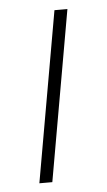

<svg xmlns="http://www.w3.org/2000/svg" viewBox="-43 -531 312 561"><g transform="rotate(-5 113.0 -250.0)"><path d="M138 -500H176L88 0H50Z"/></g></svg>

Font: Sarabun Thin
Style: Italic
Weight: 250
Italic angle: -10°
Designer: Suppakit Chalermlarp | Katatrad Co.,Ltd.
Foundry: Cadson Demak Co.,Ltd.
Version: Version 1.000; ttfautohint (v1.6)